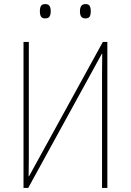

<svg xmlns="http://www.w3.org/2000/svg" viewBox="-20 -919 640 939"><path d="M95 -714H121V-141Q121 -93 120 -57H122L483 -714H505V0H479V-561Q479 -621 480 -656H478L118 0H95ZM175 -864Q175 -881 180.5 -890Q186 -899 201 -899Q217 -899 222.5 -889.5Q228 -880 228 -864Q228 -848 222.5 -838.5Q217 -829 201 -829Q186 -829 180.5 -838Q175 -847 175 -864ZM371 -864Q371 -899 398 -899Q414 -899 419 -889.5Q424 -880 424 -864Q424 -848 419 -838.5Q414 -829 398 -829Q383 -829 377 -838Q371 -847 371 -864Z"/></svg>

Font: Noto Sans Mono UI Thin
Style: Regular
Weight: 250
Monospace: yes
Designer: Monotype Design team
Foundry: Monotype Imaging Inc.
Version: Version 1.000